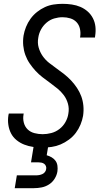

<svg xmlns="http://www.w3.org/2000/svg" viewBox="-20 -763 540 1003"><path d="M203 8Q177 8 153 4.5Q129 1 107 -7.5Q85 -16 66.5 -31Q48 -46 37.5 -66.5Q27 -87 23.5 -111.5Q20 -136 24 -161Q25 -163 25 -165.5Q25 -168 26 -170H104Q103 -168 103 -167Q103 -166 103 -165Q99 -143 104.5 -122Q110 -101 124.5 -87Q139 -73 160 -67.5Q181 -62 203 -62Q225 -62 248 -68Q271 -74 290.5 -89Q310 -104 322 -125.5Q334 -147 337 -169Q342 -196 335 -221Q328 -246 313.5 -265.5Q299 -285 280 -300.5Q261 -316 241 -330.5Q221 -345 201.5 -360Q182 -375 165.5 -393Q149 -411 135 -431.5Q121 -452 112.5 -475.5Q104 -499 101.5 -524.5Q99 -550 103 -577Q107 -600 116 -622.5Q125 -645 139.5 -665Q154 -685 173.5 -700.5Q193 -716 215 -726Q237 -736 260.5 -739.5Q284 -743 307 -743Q331 -743 355 -739.5Q379 -736 400 -727Q421 -718 438 -703Q455 -688 465.5 -667.5Q476 -647 478.5 -623.5Q481 -600 477 -575Q477 -573 476.5 -571Q476 -569 476 -567H398Q398 -568 398.5 -569.5Q399 -571 399 -572Q402 -593 397.5 -613Q393 -633 380 -647Q367 -661 347.5 -667Q328 -673 307 -673Q285 -673 263 -666.5Q241 -660 223 -644.5Q205 -629 194 -608.5Q183 -588 180 -566Q175 -539 182 -514.5Q189 -490 203 -470Q217 -450 236.5 -434.5Q256 -419 276 -405Q296 -391 315.5 -375.5Q335 -360 351.5 -342.5Q368 -325 382 -304Q396 -283 404.5 -260Q413 -237 415.5 -211Q418 -185 414 -158Q410 -135 400.5 -112Q391 -89 376 -69Q361 -49 340 -33.5Q319 -18 296.5 -8.5Q274 1 250 4.5Q226 8 203 8ZM57 220 68 153H168Q177 153 185 151.5Q193 150 201 146.5Q209 143 214.5 136Q220 129 221 121Q223 113 220 105Q217 97 210.5 92.5Q204 88 196 86.5Q188 85 180 85H142L156 0H232L224 48Q238 52 250 59Q262 66 270 77Q278 88 280 102.5Q282 117 280 132Q277 152 265.5 170.5Q254 189 236 200.5Q218 212 197.5 216Q177 220 157 220Z"/></svg>

Font: Iosevka SS04 Oblique
Style: Regular
Weight: 400
Italic angle: -9°
Monospace: yes
Designer: Belleve Invis
Foundry: Belleve Invis
Version: Version 19.0.0; ttfautohint (v1.8.4)